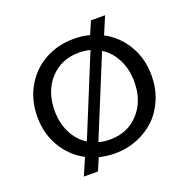

<svg xmlns="http://www.w3.org/2000/svg" viewBox="-146 -906 1105 1124"><g transform="rotate(-20 407.0 -344.5)"><path d="M581.1 -658.2Q664.6 -613.8 713.4 -531.2Q762.2 -448.7 762.2 -342.8Q762.2 -265.6 734.9 -199Q707.5 -132.3 659.9 -85.9Q612.3 -39.6 546.9 -13.2Q481.4 13.2 407.2 13.2Q356 13.2 308.1 1L274.9 78.1H187L232.9 -27.8Q148.9 -72.3 99.9 -154.8Q50.8 -237.3 50.8 -342.8Q50.8 -446.3 97.7 -528.3Q144.5 -610.4 225.8 -655.3Q307.1 -700.2 407.2 -700.2Q457 -700.2 504.9 -688L539.1 -767.1H627ZM407.2 -613.8Q296.4 -613.8 227.3 -537.8Q158.2 -461.9 158.2 -342.8Q158.2 -265.1 188.7 -204.1Q219.2 -143.1 273.9 -108.9L477.1 -605Q443.8 -613.8 407.2 -613.8ZM407.2 -73.2Q516.6 -73.2 585.7 -148.7Q654.8 -224.1 654.8 -342.8Q654.8 -420.9 624 -481.9Q593.3 -543 539.1 -577.1L335.9 -82Q369.1 -73.2 407.2 -73.2Z"/></g></svg>

Font: BioRhyme
Style: Regular
Weight: 400
Designer: Aoife Mooney
Foundry: Aoife Mooney Type
Version: Version 1.500;PS 001.500;hotconv 1.0.88;makeotf.lib2.5.64775